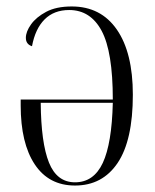

<svg xmlns="http://www.w3.org/2000/svg" viewBox="-20 -564 479 594"><path d="M212 10Q131 10 87.5 -55.5Q44 -121 44 -238V-256H329Q329 -404 294.5 -468.5Q260 -533 194 -533Q147 -533 118 -504Q89 -475 79 -421Q60 -427 60 -447Q60 -466 76 -488.5Q92 -511 123 -527.5Q154 -544 202 -544Q292 -544 341.5 -472.5Q391 -401 391 -271Q391 -130 344 -60Q297 10 212 10ZM212 0Q270 0 298 -60Q326 -120 329 -246H106Q107 -122 131.5 -61Q156 0 212 0Z"/></svg>

Font: Noto Serif Display Condensed Light
Style: Regular
Weight: 300
Width: 3
Designer: Monotype Design Team
Foundry: Monotype Imaging Inc.
Version: Version 2.009